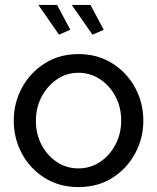

<svg xmlns="http://www.w3.org/2000/svg" viewBox="-20 -751 639 781"><path d="M299 10Q221 10 161.5 -27.5Q102 -65 69 -126.5Q36 -188 36 -260Q36 -333 69.5 -394.5Q103 -456 162.5 -493.5Q222 -531 299 -531Q377 -531 436.5 -493.5Q496 -456 529.5 -394.5Q563 -333 563 -260Q563 -188 529.5 -126.5Q496 -65 437 -27.5Q378 10 299 10ZM126 -259Q126 -205 149.5 -161Q173 -117 212 -91.5Q251 -66 299 -66Q347 -66 386.5 -92Q426 -118 449.5 -162.5Q473 -207 473 -261Q473 -315 449.5 -359Q426 -403 386.5 -429Q347 -455 299 -455Q251 -455 212 -428.5Q173 -402 149.5 -358Q126 -314 126 -259ZM272 -731H348L402 -630L356 -610ZM136 -731H212L266 -630L220 -610Z"/></svg>

Font: Raleway Medium
Style: Regular
Weight: 500
Designer: Matt McInerney, Pablo Impallari, Rodrigo Fuenzalida
Foundry: Matt McInerney, Pablo Impallari, Rodrigo Fuenzalida
Version: Version 4.026